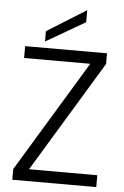

<svg xmlns="http://www.w3.org/2000/svg" viewBox="-60 -957 646 1000"><g transform="rotate(5 262.5 -457.0)"><path d="M125 -62H482V0H43V-56L395 -637H49V-699H477V-643ZM355 -851 150 -732V-786L355 -914Z"/></g></svg>

Font: A Bank Premium Light
Style: Regular
Weight: 300
Designer: Ninad Kale (Devanagari), Jonny Pinhorn (Latin), Htun Naung (Myanmar)
Foundry: Indian Type Foundry
Version: 4.004